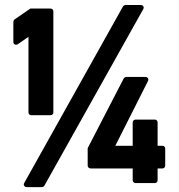

<svg xmlns="http://www.w3.org/2000/svg" viewBox="-20 -748 734 787"><path d="M89.8 19Q82.5 19 79.1 13.4Q75.7 7.8 79.6 1.5L483.9 -721.2Q484.9 -723.6 488.5 -725.6Q492.2 -727.5 494.6 -727.5H556.6Q564.5 -727.5 567.6 -721.9Q570.8 -716.3 566.9 -710L162.1 12.7Q161.1 15.1 157.7 17.1Q154.3 19 151.9 19ZM351.6 -57.6Q346.2 -57.6 342.8 -61Q339.4 -64.5 339.4 -69.3V-140.6L486.8 -425.8Q487.8 -428.2 491.2 -430.4Q494.6 -432.6 497.1 -432.6H576.2Q583 -432.6 586.4 -427.2Q589.8 -421.9 586.4 -415.5L452.6 -150.4H523.9V-246.1Q523.9 -251 527.3 -254.4Q530.8 -257.8 536.1 -257.8H614.3Q619.6 -257.8 622.8 -254.4Q626 -251 626 -246.1V-150.4H645.5Q650.9 -150.4 654.1 -147.2Q657.2 -144 657.2 -138.7V-69.3Q657.2 -64.5 654.1 -61Q650.9 -57.6 645.5 -57.6H626V-9.3Q626 -4.4 622.8 -1Q619.6 2.4 614.3 2.4H536.1Q530.8 2.4 527.3 -1Q523.9 -4.4 523.9 -9.3V-57.6ZM108.4 -275.9Q103 -275.9 99.9 -279.1Q96.7 -282.2 96.7 -287.6V-597.2L53.2 -566.9Q46.4 -563 40.5 -565.9Q34.7 -568.8 34.7 -576.7V-658.7Q34.7 -660.6 36.4 -664.1Q38.1 -667.5 40 -668.5L104.5 -712.9H187Q192.4 -712.9 195.6 -709.5Q198.7 -706.1 198.7 -701.2V-287.6Q198.7 -282.2 195.6 -279.1Q192.4 -275.9 187 -275.9Z"/></svg>

Font: Alte DIN 1451 Mittelschrift
Style: Bold
Weight: 700
Designer: Peter Wiegel
Foundry: Peter Wiegel
Version: Version 1.003